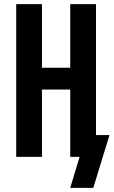

<svg xmlns="http://www.w3.org/2000/svg" viewBox="-20 -755 547 924"><path d="M318 149 363 0H318V-324H182V0H58V-735H182V-429H318V-735H442V-105H507L429 149Z"/></svg>

Font: Iosevka Extrabold
Style: Regular
Weight: 800
Monospace: yes
Designer: Belleve Invis
Foundry: Belleve Invis
Version: Version 32.5.0; ttfautohint (v1.8.4)